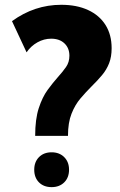

<svg xmlns="http://www.w3.org/2000/svg" viewBox="-20 -767 498 797"><path d="M90.3 -549.8 29.8 -679.2Q123 -747.1 234.4 -747.1Q298.8 -747.1 345.7 -725.3Q392.6 -703.6 418 -663.3Q443.4 -623 443.4 -566.9Q443.4 -531.2 432.9 -504.4Q422.4 -477.5 403.6 -455.1Q384.8 -432.6 360.4 -408.7Q336.9 -385.3 314.2 -358.6Q291.5 -332 276.9 -294.9Q262.2 -257.8 262.2 -203.1H126Q126 -272.5 140.9 -318.1Q155.8 -363.8 177.7 -393.8Q199.7 -423.8 220.2 -446.8Q239.7 -468.3 253.9 -488.5Q268.1 -508.8 268.1 -535.6Q268.1 -567.4 247.6 -586.9Q227.1 -606.4 192.4 -606.4Q162.6 -606.4 135.5 -591.3Q108.4 -576.2 90.3 -549.8ZM194.3 9.8Q161.6 9.8 141.8 -10Q122.1 -29.8 122.1 -62.5Q122.1 -94.7 141.8 -114.7Q161.6 -134.8 194.3 -134.8Q226.6 -134.8 246.6 -114.7Q266.6 -94.7 266.6 -62.5Q266.6 -29.8 246.6 -10Q226.6 9.8 194.3 9.8Z"/></svg>

Font: Kumbh Sans ExtraBold
Style: Regular
Weight: 800
Version: Version 1.005